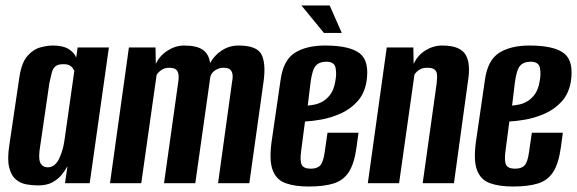

<svg xmlns="http://www.w3.org/2000/svg" viewBox="-20 -668 2104 700"><path d="M118 8Q97 8 75.5 4Q54 0 37.5 -14Q21 -28 13.5 -57.5Q6 -87 14 -139L51 -389Q59 -440 80 -464Q101 -488 126.5 -495Q152 -502 173 -502Q210 -502 230.5 -489Q251 -476 258 -458L263 -495H377L307 0H217L226 -62Q218 -47 205 -31Q192 -15 171.5 -3.5Q151 8 118 8ZM154 -58Q167 -58 177 -65.5Q187 -73 193.5 -85.5Q200 -98 204.5 -111.5Q209 -125 211.5 -136.5Q214 -148 215 -156L251 -410Q249 -413 245.5 -419Q242 -425 234 -429.5Q226 -434 211 -434Q192 -434 182.5 -426.5Q173 -419 169 -404Q165 -389 160 -365L124 -118Q122 -99 123.5 -87.5Q125 -76 130 -69.5Q135 -63 141 -60.5Q147 -58 154 -58Z M381 0 450 -495H547L548 -435Q562 -465 591 -483.5Q620 -502 651 -502Q698 -502 720 -486Q742 -470 746 -438Q761 -466 788.5 -484Q816 -502 849 -502Q916 -502 933 -470Q950 -438 941 -371L889 0H775L826 -369Q830 -389 827 -400.5Q824 -412 816 -416.5Q808 -421 794 -421Q779 -421 765 -412Q751 -403 747 -389L692 0H578L630 -370Q633 -391 629.5 -402Q626 -413 618 -417Q610 -421 597 -421Q581 -421 569.5 -413.5Q558 -406 551 -395L495 0Z M1105 12Q1054 12 1020.5 -0.5Q987 -13 974 -48Q961 -83 970 -150L1003 -377Q1013 -449 1055 -475.5Q1097 -502 1165 -502Q1255 -502 1291.5 -473.5Q1328 -445 1316 -369Q1308 -325 1282 -297Q1256 -269 1220.5 -253.5Q1185 -238 1150.5 -232Q1116 -226 1092 -225L1078 -118Q1073 -82 1080 -67.5Q1087 -53 1113 -53Q1137 -53 1148 -65.5Q1159 -78 1164 -115L1174 -184H1287L1280 -132Q1272 -73 1252.5 -42Q1233 -11 1197.5 0.5Q1162 12 1105 12ZM1102 -283Q1113 -284 1128 -287Q1143 -290 1158 -299Q1173 -308 1185 -324.5Q1197 -341 1202 -369Q1208 -398 1203.5 -420.5Q1199 -443 1170 -443Q1144 -443 1131 -428Q1118 -413 1112 -366ZM1161 -548 1079 -648H1182L1226 -548Z M1321 0 1390 -495H1487L1488 -435Q1503 -467 1531.5 -484.5Q1560 -502 1592 -502Q1628 -502 1649 -492.5Q1670 -483 1679 -466Q1688 -449 1689.5 -425Q1691 -401 1686 -371L1635 0H1521L1572 -364Q1573 -376 1573.5 -386Q1574 -396 1571.5 -404Q1569 -412 1561 -416.5Q1553 -421 1537 -421Q1525 -421 1515.5 -417Q1506 -413 1500 -407Q1494 -401 1491 -396L1435 0Z M1850 12Q1799 12 1765.5 -0.5Q1732 -13 1719 -48Q1706 -83 1715 -150L1748 -377Q1758 -449 1800 -475.5Q1842 -502 1910 -502Q2000 -502 2036.5 -473.5Q2073 -445 2061 -369Q2053 -325 2027 -297Q2001 -269 1965.5 -253.5Q1930 -238 1895.5 -232Q1861 -226 1837 -225L1823 -118Q1818 -82 1825 -67.5Q1832 -53 1858 -53Q1882 -53 1893 -65.5Q1904 -78 1909 -115L1919 -184H2032L2025 -132Q2017 -73 1997.5 -42Q1978 -11 1942.5 0.5Q1907 12 1850 12ZM1847 -283Q1858 -284 1873 -287Q1888 -290 1903 -299Q1918 -308 1930 -324.5Q1942 -341 1947 -369Q1953 -398 1948.5 -420.5Q1944 -443 1915 -443Q1889 -443 1876 -428Q1863 -413 1857 -366Z"/></svg>

Font: Alumni Sans Thin
Style: Bold Italic
Weight: 700
Italic angle: -8°
Version: Version 1.016